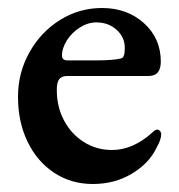

<svg xmlns="http://www.w3.org/2000/svg" viewBox="-20 -446 448 480"><path d="M25 -204Q25 -264 53.5 -315Q82 -366 130 -396Q178 -426 235 -426Q298 -426 340 -388Q382 -350 382 -292Q382 -274 374.5 -265Q367 -256 351 -256H148Q134 -256 128 -248Q122 -240 122 -221Q122 -179 140 -145Q158 -111 189.5 -91Q221 -71 260 -71Q312 -71 360 -114Q368 -122 373 -122Q377 -122 380 -118.5Q383 -115 383 -110Q383 -97 371 -76Q353 -38 310 -12Q267 14 212 14Q158 14 115.5 -14Q73 -42 49 -91.5Q25 -141 25 -204ZM219 -295Q263 -295 283 -300Q292 -302 292 -326Q292 -353 271.5 -371.5Q251 -390 221 -390Q200 -390 180 -377.5Q160 -365 147.5 -345.5Q135 -326 135 -307Q135 -295 149 -295Z"/></svg>

Font: EB Garamond SemiBold
Style: Regular
Weight: 600
Designer: Georg Duffner and Octavio Pardo
Foundry: Georg Duffner
Version: Version 1.000